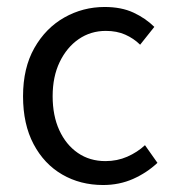

<svg xmlns="http://www.w3.org/2000/svg" viewBox="-20 -518 496 550"><path d="M275.4 12Q210.1 12 158.2 -18.1Q106.3 -48.2 76.2 -105.1Q46 -162.1 46 -242.3Q46 -323.5 78.5 -380.6Q110.9 -437.7 164.3 -467.9Q217.7 -498 279.7 -498Q327.8 -498 362.3 -481.9Q396.9 -465.8 422.1 -441L381.4 -389.9Q363.1 -408 338.7 -418.8Q314.4 -429.5 283.3 -429.5Q239.7 -429.5 205.4 -405.9Q171.2 -382.3 151 -340.4Q130.8 -298.5 130.8 -242.3Q130.8 -186.7 149.9 -145Q169 -103.3 203 -79.9Q236.9 -56.5 282.1 -56.5Q315.7 -56.5 344.7 -69.2Q373.7 -82 395.3 -102.1L431 -51.5Q400.4 -22.8 361.1 -5.4Q321.7 12 275.4 12Z"/></svg>

Font: Source Sans 3 VF
Style: Regular
Weight: 200
Designer: Paul D. Hunt
Foundry: Adobe
Version: Version 3.046;hotconv 1.0.118;makeotfexe 2.5.65603